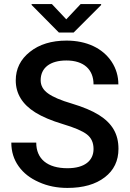

<svg xmlns="http://www.w3.org/2000/svg" viewBox="-20 -922 644 952"><path d="M237.3 -901.9H136.7V-897.5L272 -760.7H345.2L481.4 -897V-901.9H379.9L308.6 -826.2ZM443.8 -183.1C443.8 -126 400.4 -87.9 314.5 -87.9C214.8 -87.9 159.7 -134.3 159.7 -214.8H36.1C36.1 -170.4 48.3 -131.3 72.3 -97.7C96.2 -64 129.4 -38.1 172.9 -19C215.8 0.5 263.2 9.8 314.5 9.8C392.1 9.8 454.1 -7.8 499.5 -43C544.9 -77.6 567.4 -125 567.4 -184.1C567.4 -256.8 537.1 -310.1 470.2 -352.1C436.5 -373 392.1 -391.6 336.9 -408.2C281.7 -424.3 241.7 -441.4 217.8 -459C193.8 -476.1 181.6 -498 181.6 -523.9C181.6 -585.9 228.5 -622.1 309.1 -622.1C395.5 -622.1 443.8 -577.6 443.8 -503.4H566.9C566.9 -544.4 555.7 -582 533.7 -615.7C489.3 -683.1 409.2 -720.7 310.1 -720.7C235.4 -720.7 174.8 -702.1 128.4 -665C81.5 -627.9 58.1 -580.6 58.1 -523.4C58.1 -458 90.3 -404.8 155.3 -364.3C189 -343.3 234.9 -323.7 292 -306.6C349.1 -289.6 389.2 -272.5 411.1 -255.4C433.1 -238.3 443.8 -214.4 443.8 -183.1Z"/></svg>

Font: Roboto Medium
Style: Regular
Weight: 500
Designer: Google
Version: Version 2.137; 2017